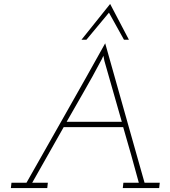

<svg xmlns="http://www.w3.org/2000/svg" viewBox="-20 -951 860 971"><path d="M537 -931Q561 -886 584.5 -840.5Q608 -795 632 -750H607Q587 -785 569 -818.5Q551 -852 531 -887Q502 -853 474 -818.5Q446 -784 417 -750H392Q428 -795 464.5 -840.5Q501 -886 537 -931ZM38 -27H114Q214 -204 313.5 -379Q413 -554 512 -732Q562 -554 611.5 -379Q661 -204 711 -27H788L785 0H601L604 -27H682Q663 -97 643.5 -167Q624 -237 603 -308H302L143 -27H222L219 0H35ZM317 -335H596L508 -643L503 -669Q496 -654 493.5 -649Q491 -644 489 -641Q449 -565 404.5 -488Q360 -411 317 -335Z"/></svg>

Font: Josefin Slab Light
Style: Italic
Weight: 300
Italic angle: -12°
Designer: Santiago Orozco
Foundry: Typemade
Version: Version 2.000